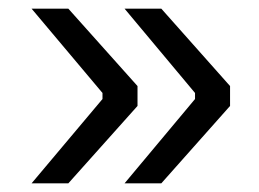

<svg xmlns="http://www.w3.org/2000/svg" viewBox="-20 -506 600 444"><path d="M298 -307V-261L138 -82H53L217 -277V-291L53 -486H138ZM431 -277V-291L268 -486H353L512 -307V-261L353 -82H268Z"/></svg>

Font: Mozilla Text BETA
Style: Regular
Weight: 400
Designer: Studio DRAMA
Foundry: Studio DRAMA
Version: Version 0.100